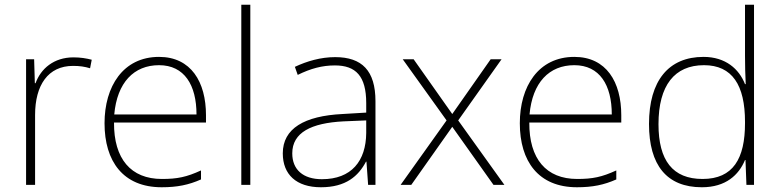

<svg xmlns="http://www.w3.org/2000/svg" viewBox="-20 -780 3290 810"><path d="M290 -538C207 -538 152 -490 130 -429H127L124 -530H90V0H128V-295C128 -421 183 -502 288 -502C316 -502 337 -499 360 -492L367 -528C344 -534 319 -538 290 -538Z M651 -540C499 -540 421 -415 421 -260C421 -100 499 10 662 10C728 10 776 0 828 -23V-61C767 -33 728 -25 663 -25C532 -25 460 -110 461 -263H849V-294C849 -434 786 -540 651 -540ZM651 -505C758 -505 809 -421 809 -297H462C474 -432 545 -505 651 -505Z M1036 0V-760H998V0Z M1394 -539C1333 -539 1275 -522 1224 -498L1236 -464C1291 -491 1339 -504 1393 -504C1481 -504 1525 -459 1525 -345V-305L1425 -299C1264 -291 1173 -238 1173 -133C1173 -44 1230 10 1334 10C1439 10 1492 -37 1524 -98H1526L1533 0H1564V-353C1564 -482 1507 -539 1394 -539ZM1429 -268 1525 -272V-219C1524 -101 1463 -24 1338 -24C1259 -24 1213 -64 1213 -133C1213 -221 1293 -261 1429 -268Z M1864 -272 1670 0H1715L1888 -245L2062 0H2108L1913 -272L2096 -530H2050L1888 -299L1725 -530H1679Z M2403 -540C2251 -540 2173 -415 2173 -260C2173 -100 2251 10 2414 10C2480 10 2528 0 2580 -23V-61C2519 -33 2480 -25 2415 -25C2284 -25 2212 -110 2213 -263H2601V-294C2601 -434 2538 -540 2403 -540ZM2403 -505C2510 -505 2561 -421 2561 -297H2214C2226 -432 2297 -505 2403 -505Z M2941 10C3042 10 3097 -42 3123 -105H3125L3129 0H3161V-760H3123V-544C3123 -506 3124 -464 3126 -425H3123C3098 -489 3041 -540 2948 -540C2801 -540 2718 -440 2718 -257C2718 -83 2793 10 2941 10ZM2944 -25C2818 -25 2758 -103 2758 -256C2758 -420 2826 -505 2950 -505C3069 -505 3123 -421 3123 -266V-260C3123 -111 3073 -25 2944 -25Z"/></svg>

Font: Noto Sans Gurmukhi ExtraLight
Style: Regular
Weight: 200
Designer: Jelle Bosma - Monotype Design Team
Foundry: Monotype Imaging Inc.
Version: Version 2.004